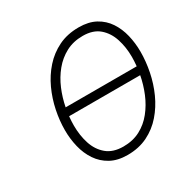

<svg xmlns="http://www.w3.org/2000/svg" viewBox="-162 -864 1018 1029"><g transform="rotate(-30 347.0 -350.0)"><path d="M142.5 -325 151.5 -375.5H650.5L642 -325ZM341 12Q280 12 237 -11.8Q194 -35.5 167 -75.8Q140 -116 127.8 -166.5Q115.5 -217 115.5 -271Q115.5 -329.5 128.2 -391.5Q141 -453.5 167.2 -510.5Q193.5 -567.5 234 -613Q274.5 -658.5 329.2 -685.2Q384 -712 454.5 -712Q515.5 -712 558 -688.8Q600.5 -665.5 626.8 -626Q653 -586.5 665 -536.5Q677 -486.5 677 -433Q677 -373.5 664.5 -311Q652 -248.5 626 -191Q600 -133.5 560.2 -87.8Q520.5 -42 465.8 -15Q411 12 341 12ZM344.5 -38.5Q403 -38.5 448.5 -62.5Q494 -86.5 527 -127.8Q560 -169 581.2 -220.2Q602.5 -271.5 612.8 -326.8Q623 -382 623 -433.5Q623 -492.5 606.2 -544.5Q589.5 -596.5 551.8 -629Q514 -661.5 450.5 -661.5Q391.5 -661.5 346 -637.2Q300.5 -613 267 -572.2Q233.5 -531.5 212 -480.5Q190.5 -429.5 180 -374.5Q169.5 -319.5 169.5 -268.5Q169.5 -207.5 186.5 -155.2Q203.5 -103 242 -70.8Q280.5 -38.5 344.5 -38.5Z"/></g></svg>

Font: Overpass ExtraLight
Style: Italic
Weight: 250
Italic angle: -10°
Designer: Delve Withrington, Dave Bailey, Thomas Jockin
Foundry: Delve Fonts LLC
Version: Version 4.000